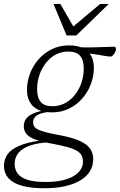

<svg xmlns="http://www.w3.org/2000/svg" viewBox="-74 -736 621 996"><path d="M500 -442.5Q492.5 -442.5 483.5 -443.8Q474.5 -445 462.5 -447.2Q450.5 -449.5 434.2 -452.2Q418 -455 396 -457.5Q374 -460 344 -461.5L321.5 -491.5Q363.5 -489.5 401.8 -490.2Q440 -491 470 -492.2Q500 -493.5 517.5 -493.5Q522.5 -493.5 525 -490.8Q527.5 -488 527.5 -483Q527.5 -476.5 524.8 -469.5Q522 -462.5 517.8 -456.2Q513.5 -450 508.8 -446.2Q504 -442.5 500 -442.5ZM198 -185Q228 -185 253.2 -196Q278.5 -207 298.2 -226Q318 -245 332 -270Q346 -295 353.2 -323Q360.5 -351 360.5 -380Q360.5 -425 341.2 -446.8Q322 -468.5 281 -468.5Q251 -468.5 225.8 -457.8Q200.5 -447 180.8 -427.8Q161 -408.5 147 -383.8Q133 -359 125.8 -330.8Q118.5 -302.5 118.5 -274Q118.5 -229 137.8 -206.8Q157 -184.5 198 -185ZM284 -500.5Q329 -500.5 357.5 -485.8Q386 -471 399.5 -445Q413 -419 413 -384.5Q413 -342 397.8 -300.8Q382.5 -259.5 353.8 -226.2Q325 -193 285 -173Q245 -153 195 -153Q150 -153 121.5 -167.8Q93 -182.5 79.5 -208.8Q66 -235 66 -269Q66 -311.5 81.2 -352.8Q96.5 -394 125.2 -427.2Q154 -460.5 194 -480.5Q234 -500.5 284 -500.5ZM155 240.5Q99 240.5 59.5 232.2Q20 224 -5 208.8Q-30 193.5 -41.8 172Q-53.5 150.5 -53.5 124.5Q-53.5 92 -36 66Q-18.5 40 22.8 21.5Q64 3 135 -7L157.5 -19.5L203.5 1Q147 2.5 108.5 11.5Q70 20.5 46.5 35.8Q23 51 12.5 71Q2 91 2 114.5Q2 142 17 163.2Q32 184.5 67.2 196.2Q102.5 208 162 208Q227.5 208 270.8 193.8Q314 179.5 335.2 155.8Q356.5 132 356.5 104Q356.5 85.5 350 71.8Q343.5 58 326.5 47.2Q309.5 36.5 278 27.5Q246.5 18.5 197 9.5Q133 -1.5 101.5 -15.2Q70 -29 59.8 -45.5Q49.5 -62 49.5 -81.5Q49.5 -105 63 -122Q76.5 -139 105.8 -150.2Q135 -161.5 181.5 -167.5L185 -156.5Q134 -150.5 115.8 -136.5Q97.5 -122.5 97.5 -102Q97.5 -90 102.8 -81Q108 -72 122.5 -64.5Q137 -57 164.8 -49.8Q192.5 -42.5 237.5 -34.5Q305 -21.5 342.5 -3.8Q380 14 394.8 37.2Q409.5 60.5 409.5 90.5Q409.5 122.5 394 149.8Q378.5 177 346.8 197.2Q315 217.5 267.2 229Q219.5 240.5 155 240.5ZM490 -715.5 322 -552H271.5L203.5 -715.5H239L312 -589H294.5L445.5 -715.5Z"/></svg>

Font: Newsreader 9pt Light
Style: Italic
Weight: 300
Italic angle: -17°
Designer: Hugues Gentile
Foundry: Production Type
Version: Version 1.003